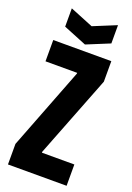

<svg xmlns="http://www.w3.org/2000/svg" viewBox="-159 -898 658 957"><g transform="rotate(20 170.0 -420.0)"><path d="M15 0V-109L183 -543V-547H15V-660H323V-551L154 -118V-113H326V0ZM48 -840 171 -790 293 -840V-743L171 -693L48 -743Z"/></g></svg>

Font: Bricolage Grotesque 96pt Condensed Bricolage Grotesque 48pt Condensed Regular
Style: Bold
Weight: 700
Width: 3
Designer: Mathieu Triay
Foundry: Atelier Triay
Version: Version 1.001; ttfautohint (v1.8.4.7-5d5b);gftools[0.9.33.de